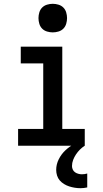

<svg xmlns="http://www.w3.org/2000/svg" viewBox="-20 -765 540 1008"><path d="M75 0V-88H207V-432H89V-520H307V-88H425V0ZM402 223Q387 223 372 220.5Q357 218 343 213.5Q329 209 316 201Q303 193 293.5 182Q284 171 279.5 156.5Q275 142 275 127Q275 98 288.5 71Q302 44 323.5 24Q345 4 371 -10Q397 -24 425 -32V0Q411 9 399.5 20.5Q388 32 379 45.5Q370 59 364 74.5Q358 90 358 107Q358 116 362 125Q366 134 374 139.5Q382 145 391.5 147.5Q401 150 410 150Q417 150 424 149Q431 148 438 146V219Q429 221 420 222Q411 223 402 223ZM257 -595Q242 -595 227 -599.5Q212 -604 201.5 -614.5Q191 -625 186.5 -640Q182 -655 182 -670Q182 -685 186.5 -700Q191 -715 201.5 -725.5Q212 -736 227 -740.5Q242 -745 257 -745Q272 -745 287 -740.5Q302 -736 312.5 -725.5Q323 -715 327.5 -700Q332 -685 332 -670Q332 -655 327.5 -640Q323 -625 312.5 -614.5Q302 -604 287 -599.5Q272 -595 257 -595Z"/></svg>

Font: Iosevka SS18 Semibold
Style: Regular
Weight: 600
Monospace: yes
Designer: Belleve Invis
Foundry: Belleve Invis
Version: Version 25.1.1; ttfautohint (v1.8.4)